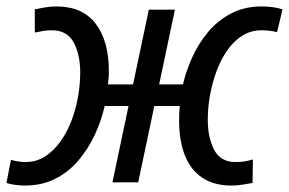

<svg xmlns="http://www.w3.org/2000/svg" viewBox="-35 -566 897 596"><path d="M42 10Q29 10 13 8Q-3 6 -15 2L-1 -70Q8 -67 20.5 -65Q33 -63 44 -63Q77 -63 103.5 -79.5Q130 -96 151 -124.5Q172 -153 186 -189Q200 -225 207 -264.5Q214 -304 214 -341Q214 -397 193.5 -434.5Q173 -472 126 -472Q112 -472 99.5 -470Q87 -468 73 -465V-537Q87 -540 104.5 -543Q122 -546 140 -546Q221 -546 262 -492.5Q303 -439 303 -344Q303 -333 302 -323Q301 -313 300 -304H378L427 -536H508L459 -304H533Q542 -344 561 -386.5Q580 -429 609.5 -465Q639 -501 681 -523.5Q723 -546 777 -546Q794 -546 810 -544Q826 -542 842 -537L825 -466Q815 -469 802 -470.5Q789 -472 777 -472Q744 -472 717.5 -455.5Q691 -439 671 -410.5Q651 -382 637.5 -346Q624 -310 617 -271Q610 -232 610 -195Q610 -138 630 -100.5Q650 -63 696 -63Q713 -63 724.5 -65Q736 -67 750 -71L749 2Q736 4 719 7Q702 10 683 10Q630 10 593.5 -14Q557 -38 539 -83.5Q521 -129 521 -192Q521 -206 521.5 -216.5Q522 -227 523 -237H444L394 0H314L364 -237H290Q280 -192 259.5 -148Q239 -104 208.5 -68Q178 -32 136.5 -11Q95 10 42 10Z"/></svg>

Font: Noto Sans Display
Style: Italic
Weight: 400
Italic angle: -12°
Designer: Monotype Design Team
Foundry: Monotype Imaging Inc.
Version: Version 2.003